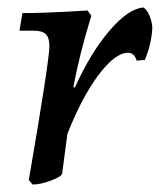

<svg xmlns="http://www.w3.org/2000/svg" viewBox="-20 -484 427 513"><path d="M112 -361Q112 -383 102.5 -392.5Q93 -402 71 -402H32L40 -449Q104 -449 214 -456L224 -442Q192 -338 176 -251L180 -250Q222 -343 272.5 -402Q323 -461 363 -464Q372 -459 379 -443Q386 -427 387 -410Q385 -367 367 -324L345 -322Q339 -343 322 -343Q288 -343 243.5 -284Q199 -225 160 -126L146 -20Q144 -12 116 -1.5Q88 9 67 9L57 -3Q112 -323 112 -361Z"/></svg>

Font: Alegreya Medium
Style: Italic
Weight: 500
Italic angle: -7°
Designer: Juan Pablo del Peral
Foundry: Huerta Tipografica
Version: Version 2.008; ttfautohint (v1.8)